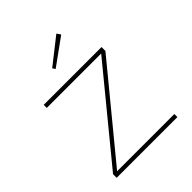

<svg xmlns="http://www.w3.org/2000/svg" viewBox="-206 -857 977 977"><g transform="rotate(-45 283.0 -368.0)"><path d="M63 0V-26L466 -517L467 -503H63V-525H479V-497L80 -12L77 -22H500V0ZM235 -611 225 -626 365 -736 379 -715Z"/></g></svg>

Font: Lexend Giga Thin
Style: Regular
Weight: 250
Version: Version 1.007